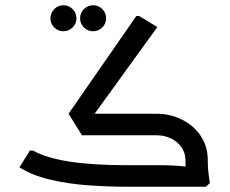

<svg xmlns="http://www.w3.org/2000/svg" viewBox="-20 -711 874 731"><path d="M310 -236 241 -278 499 -650H510L579 -608ZM467 0Q392 0 315.5 -5.5Q239 -11 171 -27Q103 -43 54 -74L94 -138H105Q155 -110 243 -96Q331 -82 467 -82H545V0ZM545 0V-82H595Q620 -82 644.5 -80.5Q669 -79 685 -77Q701 -75 701 -75V0ZM686 -102Q686 -128 671.5 -149.5Q657 -171 632 -183.5Q607 -196 575 -196H468V-207L477 -278H575Q628 -278 673 -255.5Q718 -233 744.5 -193Q771 -153 771 -102ZM695 0Q693 -17 689.5 -41.5Q686 -66 686 -102H771Q771 -70 774 -49Q777 -28 779 -14L764 0ZM292 -196 241 -278H542V-196ZM221 -592Q201 -592 186.5 -606.5Q172 -621 172 -641Q172 -662 186.5 -676.5Q201 -691 222 -691Q242 -691 256.5 -676.5Q271 -662 271 -641Q271 -621 256.5 -606.5Q242 -592 221 -592ZM334 -592Q314 -592 299.5 -606.5Q285 -621 285 -641Q285 -662 299.5 -676.5Q314 -691 335 -691Q355 -691 369.5 -676.5Q384 -662 384 -641Q384 -621 369.5 -606.5Q355 -592 334 -592Z"/></svg>

Font: Fustat Medium
Style: Regular
Weight: 500
Designer: Mohamed Gaber, Khaled Hosny, Laura Garcia Mut
Foundry: Kief Type Foundry, Alif Type Foundry, Hard Type Foundry
Version: Version 1.007